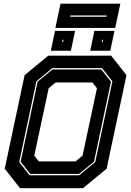

<svg xmlns="http://www.w3.org/2000/svg" viewBox="-20 -994 693 1014"><path d="M86 0 5 -103 110 -597 235 -700H567L648 -597L543 -103L418 0ZM185 -141.5H379L416 -172L492 -528L468 -558.5H274L237 -528L161 -172ZM136 -68.5H398.5L483 -138L573.5 -564.5L519 -634H256L172 -564.5L81.5 -138ZM140 -75.5 89 -140 178.5 -562.5 257 -627H515L566 -562.5L476.5 -140L397.5 -75.5ZM456.5 -726 478.5 -831H584.5L562.5 -726ZM248.5 -726 270.5 -831H376.5L354.5 -726ZM308 -772H313L315.5 -784H310.5ZM517 -772H522L524.5 -784H519.5ZM272.5 -846.5 299.5 -974.5H615.5L588.5 -846.5ZM350 -905.5H542L543.5 -912.5H351.5Z"/></svg>

Font: Tourney Thin ExtraBold
Style: Italic
Weight: 800
Italic angle: -12°
Version: Version 1.015